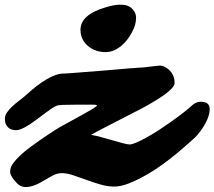

<svg xmlns="http://www.w3.org/2000/svg" viewBox="-56 -755 894 801"><path d="M310.5 -563.5Q279.8 -589.8 279.8 -630.9Q279.8 -693.8 385.3 -724.6Q420.9 -735.4 443.8 -735.4Q466.8 -735.4 478.3 -730.2Q489.7 -725.1 497.1 -716.8Q511.7 -700.2 511.7 -682.9Q511.7 -665.5 507.6 -651.4Q503.4 -637.2 495.6 -622.1Q487.8 -606.9 476.6 -591.8Q465.3 -576.7 451.2 -564.7Q437 -552.7 420.4 -545.2Q403.8 -537.6 383.3 -537.6Q362.8 -537.6 343.8 -544.4Q324.7 -551.3 310.5 -563.5ZM330.1 -318.4H266.6Q192.9 -318.4 182.6 -314.7Q172.4 -311 158.7 -301.8Q145 -292.5 129.9 -281.2L98.1 -257.3Q38.1 -211.9 11.2 -211.9Q-20 -211.9 -31.7 -237.3Q-35.6 -246.1 -35.6 -259.5Q-35.6 -272.9 -27.1 -285.6Q-18.6 -298.3 -5.1 -310.8Q8.3 -323.2 25.6 -336.4Q43 -349.6 60.3 -365.2Q77.6 -380.9 96.7 -395.8Q115.7 -410.6 135.3 -422.4Q178.2 -448.2 209.5 -448.2Q220.7 -448.2 256.3 -451.2Q338.4 -457.5 369.6 -460Q515.1 -472.7 524.7 -472.7Q534.2 -472.7 545.9 -474.1L571.3 -477.1Q584 -478.5 595.7 -480Q607.4 -481.4 613 -481.4Q618.7 -481.4 628.7 -477.3Q638.7 -473.1 648.4 -464.4Q672.4 -442.9 672.4 -408.7Q672.4 -376.5 536.6 -303.2L385.7 -225.6Q349.6 -207 323.7 -192.4Q342.3 -189.5 367.2 -182.6L458 -157.2Q476.6 -152.3 485.1 -152.3Q493.7 -152.3 512.5 -160.2Q531.2 -168 554.9 -181.2Q578.6 -194.3 605.5 -211.4L657.7 -247.1Q713.9 -286.6 747.1 -316.9Q762.7 -330.6 781.2 -330.6Q818.8 -330.6 818.8 -300.3Q818.8 -260.7 780.3 -208Q768.6 -192.4 757.8 -181.6L725.6 -152.8Q589.8 -31.2 480 10.7Q446.8 23.4 419.7 23.4Q392.6 23.4 362.8 14.6Q333 5.9 303.7 -4.9L249 -23.9Q222.7 -32.7 202.9 -32.7Q183.1 -32.7 165.8 -23.7Q148.4 -14.6 130.9 -3.9Q84.5 25.4 50.8 25.4Q30.3 25.4 15.1 9.8Q-13.7 -20 -13.7 -38.3Q-13.7 -56.6 -1.7 -73.2Q10.3 -89.8 28.6 -106.9Q46.9 -124 69.3 -140.6Q125.5 -181.2 145.3 -193.8Q165 -206.5 172.1 -211.4Q179.2 -216.3 195.3 -225.6Q317.4 -292 333 -302.2Q348.6 -312.5 348.6 -315.4Q348.6 -318.4 330.1 -318.4Z"/></svg>

Font: Sarina
Style: Regular
Weight: 400
Designer: James Grieshaber
Foundry: James Grieshaber
Version: Version 1.001